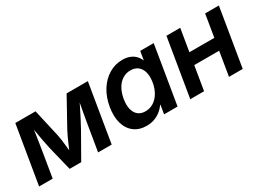

<svg xmlns="http://www.w3.org/2000/svg" viewBox="-32 -1011 2016 1500"><g transform="rotate(-30 976.0 -261.0)"><path d="M14.2 0 101.1 -522.5H283.7L340.3 -272.9Q345.2 -249.5 348.4 -225.1Q351.6 -200.7 354 -176.5Q356.4 -152.3 358.9 -129.6Q361.3 -106.9 363.8 -86.9H341.3Q350.6 -106.9 360.4 -129.9Q370.1 -152.8 380.6 -177Q391.1 -201.2 402.3 -225.3Q413.6 -249.5 425.8 -272.9L564 -522.5H755.4L668.9 0H546.4L583 -220.2Q588.4 -252.9 593.8 -283.9Q599.1 -314.9 604.7 -345Q610.4 -375 615.7 -404.5Q621.1 -434.1 626.5 -463.9H643.1Q623.5 -423.8 603.8 -383.5Q584 -343.3 563.2 -302.7Q542.5 -262.2 519.5 -220.7L394 0H289.6L235.4 -220.7Q226.1 -262.7 218.5 -303.2Q210.9 -343.8 204.6 -383.8Q198.2 -423.8 191.9 -463.9H210Q205.6 -434.1 201.2 -404.5Q196.8 -375 192.4 -345Q188 -314.9 183.1 -284.2Q178.2 -253.4 172.9 -220.2L136.7 0Z M981.4 10.3Q915 10.3 870.1 -23.4Q825.2 -57.1 807.1 -118.2Q789.1 -179.2 802.7 -261.2Q816.4 -343.3 854.7 -404.1Q893.1 -464.8 949.2 -498.5Q1005.4 -532.2 1070.8 -532.2Q1107.4 -532.2 1135.5 -521.5Q1163.6 -510.7 1183.1 -491.5Q1202.6 -472.2 1212.9 -446.3H1215.3L1228 -522.5H1349.6L1263.2 0H1141.6L1154.8 -79.6H1151.9Q1132.8 -52.2 1106.9 -32Q1081.1 -11.7 1049.6 -0.7Q1018.1 10.3 981.4 10.3ZM1028.8 -92.8Q1069.3 -92.8 1102.5 -113.8Q1135.7 -134.8 1158.2 -172.9Q1180.7 -210.9 1189 -261.2Q1197.3 -312.5 1187.3 -350.1Q1177.2 -387.7 1151.1 -408.4Q1125 -429.2 1084.5 -429.2Q1045.4 -429.2 1013.2 -409.2Q981 -389.2 959.2 -351.8Q937.5 -314.5 928.2 -261.2Q919.9 -209 929.4 -171.1Q939 -133.3 964.4 -113Q989.7 -92.8 1028.8 -92.8Z M1813 -321.3 1795.4 -215.3H1504.9L1522 -321.3ZM1588.9 -522.5 1502.4 0H1377.9L1464.4 -522.5ZM1937.5 -522.5 1851.1 0H1727.1L1813.5 -522.5Z"/></g></svg>

Font: Inter 28pt SemiBold
Style: Italic
Weight: 600
Italic angle: -9.3988°
Designer: Rasmus Andersson
Foundry: rsms
Version: Version 4.001;git-66647c0bb